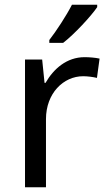

<svg xmlns="http://www.w3.org/2000/svg" viewBox="-20 -786 453 806"><path d="M388 -756V-766H282C259 -721 216 -655 187 -618V-606H245C292 -642 363 -719 388 -756ZM335 -546C260 -546 205 -497 171 -438H167L157 -536H85V0H173V-286C173 -394 246 -466 329 -466C347 -466 370 -463 387 -459L398 -540C380 -544 355 -546 335 -546Z"/></svg>

Font: Noto Sans Lycian
Style: Regular
Weight: 400
Designer: Monotype Design Team
Foundry: Monotype Imaging Inc.
Version: Version 2.002